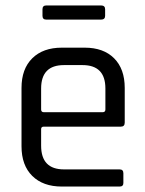

<svg xmlns="http://www.w3.org/2000/svg" viewBox="-20 -685 532 705"><path d="M351 -613H150Q136 -613 136 -627V-651Q136 -665 150 -665H351Q366 -665 366 -651V-627Q366 -613 351 -613ZM419 0H207Q138 0 98.5 -39Q59 -78 59 -148V-362Q59 -432 98.5 -471Q138 -510 207 -510H291Q360 -510 399 -471Q438 -432 438 -362V-235Q438 -220 424 -220H141Q131 -220 131 -211V-150Q131 -63 215 -63H419Q433 -63 433 -49V-13Q433 0 419 0ZM141 -273H357Q367 -273 367 -283V-360Q367 -446 283 -446H215Q131 -446 131 -360V-283Q131 -273 141 -273Z"/></svg>

Font: Rajdhani Medium
Style: Regular
Weight: 500
Designer: Satya Rajpurohit, Jyotish Sonowal
Foundry: Indian Type Foundry
Version: Version 1.201 February 1, 2022